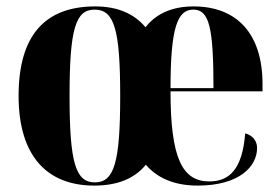

<svg xmlns="http://www.w3.org/2000/svg" viewBox="-20 -569 874 599"><path d="M274 10C345 10 399 -11 435 -55C472 -12 526 10 597 10C727 10 782 -50 782 -107C782 -131 767 -147 745 -153C736 -40 695 -3 633 -3C548 -3 512 -77 512 -284H799V-307C799 -466 717 -549 584 -549C520 -549 468 -528 434 -484C397 -528 344 -549 277 -549C120 -549 38 -458 38 -270C38 -82 127 10 274 10ZM276 0C216 0 197 -61 197 -270C197 -479 216 -539 275 -539C336 -539 355 -479 355 -270C355 -61 336 0 276 0ZM646 -294H512C512 -484 534 -539 583 -539C633 -539 646 -483 646 -294Z"/></svg>

Font: Noto Serif Display Condensed ExtraBold
Style: Regular
Weight: 800
Width: 3
Designer: Monotype Design Team
Foundry: Monotype Imaging Inc.
Version: Version 2.009